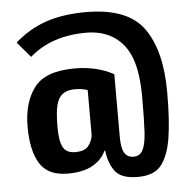

<svg xmlns="http://www.w3.org/2000/svg" viewBox="-55 -766 918 916"><g transform="rotate(-5 404.0 -308.5)"><path d="M48 -595Q116 -655 197.5 -683Q279 -711 390 -711Q589 -711 666 -603.5Q743 -496 743 -296Q743 -162 729.5 -78Q716 6 681.5 50Q647 94 568.5 94Q490 94 460.5 55.5Q431 17 424 -44H420Q402 -3 357 23Q312 49 237 49Q143 49 104 -13Q65 -75 65 -190.5Q65 -306 118.5 -377Q172 -448 313 -448Q419 -448 499 -404V-104Q499 -50 513 -27Q527 -4 557 -4Q587 -4 601 -31Q615 -58 618.5 -114.5Q622 -171 622 -284.5Q622 -398 596.5 -468.5Q571 -539 515.5 -576Q460 -613 382 -613Q216 -613 111 -521ZM366 -121V-340Q339 -349 304 -349Q269 -349 247 -333Q225 -317 216 -281Q207 -245 207 -177Q207 -109 223 -79.5Q239 -50 281.5 -50Q324 -50 342 -70Q360 -90 366 -121Z"/></g></svg>

Font: Fix15 Mono
Style: Bold
Weight: 700
Designer: Carrois Corporate & Edenspiekermann AG
Foundry: Carrois Corporate GbR & Edenspiekermann AG
Version: Version 3.206